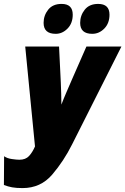

<svg xmlns="http://www.w3.org/2000/svg" viewBox="-32 -952 641 982"><path d="M83 10Q176 10 235 -59Q294 -128 337 -214L589 -714H410L338 -550Q322 -513 307.5 -479.5Q293 -446 282 -417Q282 -436 281 -473.5Q280 -511 279 -530L270 -714H97L147 -203Q134 -173 116.5 -154Q99 -135 67 -135Q54 -135 29 -138.5Q4 -142 -11 -153L-12 -6Q8 2 29.5 6Q51 10 83 10ZM253 -779Q287 -779 313.5 -806Q340 -833 340 -877Q340 -932 283 -932Q238 -932 214.5 -902.5Q191 -873 191 -835Q191 -779 253 -779ZM440 -779Q475 -779 501.5 -806Q528 -833 528 -877Q528 -932 470 -932Q425 -932 401.5 -902.5Q378 -873 378 -835Q378 -779 440 -779Z"/></svg>

Font: Noto Sans Display Condensed Black
Style: Italic
Weight: 900
Width: 3
Italic angle: -192°
Designer: Monotype Design Team
Foundry: Monotype Imaging Inc.
Version: Version 1.900